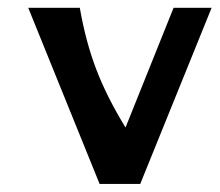

<svg xmlns="http://www.w3.org/2000/svg" viewBox="-20 -458 547 478"><path d="M412.1 -438.5H506.8L329.1 0H228L50.3 -438.5H178.7Q193.4 -354 219.7 -285.2Q246.1 -216.3 292.5 -140.6Z"/></svg>

Font: Rachana
Style: Bold
Weight: 700
Designer: Hussain KH
Foundry: Hussain KH, Rajeesh K Nambiar, Santhosh Thottingal, Swathanthra Malayalam Computing (http://smc.org.in)
Version: Version 7.0.0+20221109